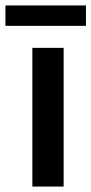

<svg xmlns="http://www.w3.org/2000/svg" viewBox="-50 -686 336 706"><path d="M69 0V-510H184V0ZM-30 -591V-666H266V-591Z"/></svg>

Font: MuseoModerno Medium
Style: Regular
Weight: 500
Designer: Pablo Cosgaya, Héctor Gatti, Marcela Romero, and the Authors of The MuseoModerno Project.
Foundry: Omnibus-Type Team
Version: Version 1.001